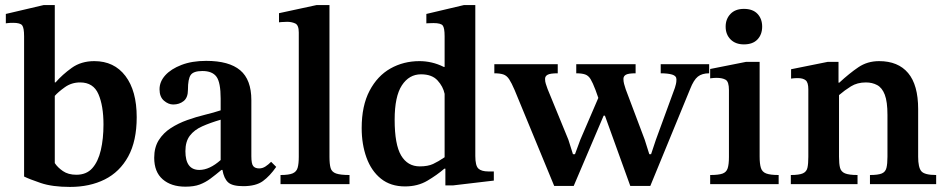

<svg xmlns="http://www.w3.org/2000/svg" viewBox="-20 -726 3730 757"><path d="M152 -706H196V-401H199Q226 -432 263 -458.5Q300 -485 352 -485Q430 -485 474.5 -426.5Q519 -368 519 -264Q519 -170 485.5 -109Q452 -48 393 -18.5Q334 11 256 11Q186 11 140.5 -4.5Q95 -20 75 -30V-583Q75 -616 67.5 -626Q60 -636 32 -636Q19 -636 11 -635Q3 -634 3 -634V-671ZM196 -348V-83Q207 -66 228 -51.5Q249 -37 281 -37Q321 -37 344 -63Q367 -89 377.5 -134Q388 -179 388 -235Q388 -309 368 -355Q348 -401 296 -401Q262 -401 235.5 -382Q209 -363 196 -348Z M711 10Q655 10 621.5 -19Q588 -48 588 -104Q588 -145 606 -173.5Q624 -202 653.5 -221Q683 -240 718 -252.5Q753 -265 788 -273.5Q823 -282 850 -291V-337Q850 -401 833.5 -423.5Q817 -446 778 -446Q743 -446 732 -430.5Q721 -415 721 -372Q721 -341 704 -327.5Q687 -314 663 -314Q644 -314 626.5 -329Q609 -344 609 -374Q609 -404 631.5 -429Q654 -454 695.5 -470Q737 -486 793 -486Q883 -486 927 -449Q971 -412 971 -331V-110Q971 -80 978.5 -71Q986 -62 1002 -62Q1015 -62 1026.5 -69.5Q1038 -77 1049 -88L1069 -68Q1044 -32 1016.5 -12Q989 8 939 8Q896 8 879.5 -7Q863 -22 857 -56H853Q829 -36 809.5 -21.5Q790 -7 767.5 1.5Q745 10 711 10ZM850 -95V-254Q809 -242 777.5 -228Q746 -214 728.5 -191Q711 -168 711 -130Q711 -56 766 -56Q806 -56 850 -95Z M1358 0H1086V-36Q1119 -36 1134 -42.5Q1149 -49 1153.5 -64.5Q1158 -80 1158 -108V-598Q1158 -627 1144 -633.5Q1130 -640 1112 -640Q1099 -640 1089.5 -639Q1080 -638 1080 -638V-674L1228 -706H1279V-108Q1279 -79 1283.5 -63.5Q1288 -48 1305 -42Q1322 -36 1358 -36Z M1577 9Q1520 9 1482 -21.5Q1444 -52 1425 -104.5Q1406 -157 1406 -221Q1406 -309 1437 -368Q1468 -427 1519.5 -456Q1571 -485 1634 -485Q1658 -485 1682 -479.5Q1706 -474 1730 -462H1733V-583Q1733 -616 1725.5 -625.5Q1718 -635 1689 -635Q1682 -635 1671.5 -634.5Q1661 -634 1661 -634V-671L1809 -706H1854V-111Q1854 -73 1866 -61.5Q1878 -50 1906 -50H1927V-14L1766 5H1736V-61H1732Q1703 -36 1665 -13.5Q1627 9 1577 9ZM1635 -70Q1667 -70 1687.5 -79.5Q1708 -89 1733 -106V-356Q1727 -385 1705 -409Q1683 -433 1640 -433Q1593 -433 1564.5 -389.5Q1536 -346 1536 -254Q1536 -156 1561.5 -113Q1587 -70 1635 -70Z M2544 7H2465L2365 -270H2360L2242 7H2165L2009 -371Q1997 -399 1987.5 -413.5Q1978 -428 1964.5 -432.5Q1951 -437 1929 -437V-473H2179V-437Q2150 -437 2139.5 -431.5Q2129 -426 2129 -415Q2129 -404 2132 -395.5Q2135 -387 2139 -375L2221 -175L2239 -118H2247L2268 -175L2339 -340L2328 -371Q2317 -400 2308.5 -414Q2300 -428 2287 -432.5Q2274 -437 2252 -437V-473H2486V-437Q2458 -437 2448 -431.5Q2438 -426 2438 -415Q2438 -405 2440.5 -395.5Q2443 -386 2447 -374L2522 -175L2540 -118H2547L2566 -175L2641 -380Q2643 -387 2645 -394.5Q2647 -402 2647 -413Q2647 -427 2630 -432Q2613 -437 2585 -437V-473H2776V-437Q2748 -437 2731.5 -424Q2715 -411 2701 -375Z M3050 0H2780V-36Q2813 -36 2828.5 -41.5Q2844 -47 2849 -62.5Q2854 -78 2854 -107V-371Q2854 -404 2841 -411.5Q2828 -419 2806 -419Q2795 -419 2787.5 -418Q2780 -417 2780 -417V-454L2921 -482H2975V-109Q2975 -80 2980 -64Q2985 -48 3001 -42Q3017 -36 3050 -36ZM2913 -551Q2880 -551 2860.5 -570.5Q2841 -590 2841 -621Q2841 -651 2860 -671Q2879 -691 2913 -691Q2948 -691 2966.5 -671.5Q2985 -652 2985 -621Q2985 -590 2966.5 -570.5Q2948 -551 2913 -551Z M3671 0H3410V-36Q3442 -36 3456.5 -42Q3471 -48 3475 -64Q3479 -80 3479 -108V-273Q3479 -325 3468.5 -352.5Q3458 -380 3438.5 -390.5Q3419 -401 3394 -401Q3360 -401 3335 -385.5Q3310 -370 3288 -351V-108Q3288 -80 3292 -64.5Q3296 -49 3311.5 -42.5Q3327 -36 3361 -36V0H3098V-36Q3131 -36 3145.5 -42.5Q3160 -49 3163.5 -64.5Q3167 -80 3167 -108V-374Q3167 -401 3156.5 -409.5Q3146 -418 3126 -418Q3113 -418 3106 -417Q3099 -416 3099 -416V-453L3243 -482H3286V-400H3289Q3329 -437 3364.5 -461Q3400 -485 3446 -485Q3521 -485 3560.5 -438Q3600 -391 3600 -296V-108Q3600 -66 3612.5 -51Q3625 -36 3671 -36Z"/></svg>

Font: STIX Two Text SemiBold
Style: Regular
Weight: 600
Designer: Ross Mills, John Hudson & Paul Hanslow, Tiro Typeworks Ltd; with prior portions MicroPress Inc., and Coen Hoffman.
Foundry: Tiro Typeworks Ltd
Version: Version 2.13 b171